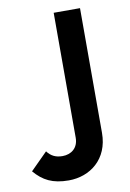

<svg xmlns="http://www.w3.org/2000/svg" viewBox="-210 -530 533 790"><g transform="rotate(-10 56.0 -135.0)"><path d="M13 210C102 210 181 151 181 41V-480H71V42C71 85 41 107 5 107C-24 107 -43 97 -59 76L-130 147C-94 189 -55 210 13 210Z"/></g></svg>

Font: MV Cash Medium
Style: Regular
Weight: 500
Designer: Rodrigo Fuenzalida
Foundry: fragTYPE
Version: Version 1.100;Glyphs 3.1.2 (3151)